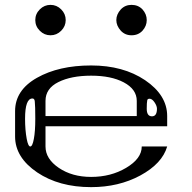

<svg xmlns="http://www.w3.org/2000/svg" viewBox="-20 -769 790 789"><path d="M625 -322.3Q625 -334 614.3 -349.6Q604.5 -363.3 594.7 -363.3Q585.9 -363.3 585 -356.4Q583 -346.7 583 -322.3Q583 -291 604.5 -291Q625 -291 625 -322.3ZM123 -351.6Q122.1 -364.3 113.3 -364.3Q83 -364.3 83 -281.2Q83 -234.4 89.8 -198.2Q95.7 -167 104.5 -167Q113.3 -167 119.1 -198.2Q125 -228.5 125 -281.2Q125 -334 123 -351.6ZM667 -250H167V-167Q167 -116.2 221.7 -79.1Q276.4 -42 354.5 -42Q435.5 -42 498 -79.1Q562.5 -117.2 562.5 -167H667Q646.5 -96.7 556.6 -47.9Q467.8 0 354.5 0Q222.7 0 132.8 -60.5Q42 -122.1 42 -208V-312.5Q42 -398.4 131.8 -449.2Q221.7 -500 354.5 -500Q486.3 -500 576.2 -439.5Q667 -377.9 667 -292ZM542 -292V-354.5Q542 -402.3 488.3 -430.7Q436.5 -458 354.5 -458Q272.5 -458 219.7 -431.6Q167 -405.3 167 -354.5V-292ZM565.4 -642.6Q547.9 -624 520.5 -624Q494.1 -624 476.6 -642.6Q458 -663.1 458 -686.5Q458 -710 476.6 -730.5Q494.1 -749 520.5 -749Q547.9 -749 565.4 -730.5Q583 -710.9 583 -686.5Q583 -662.1 565.4 -642.6ZM231.4 -730.5Q250 -711.9 250 -686.5Q250 -661.1 231.4 -642.6Q212.9 -624 187.5 -624Q162.1 -624 143.6 -642.6Q125 -661.1 125 -686.5Q125 -711.9 143.6 -730.5Q162.1 -749 187.5 -749Q212.9 -749 231.4 -730.5Z"/></svg>

Font: okolaksMetalik
Style: bold
Weight: 700
Width: 7
Version: Version 0.6